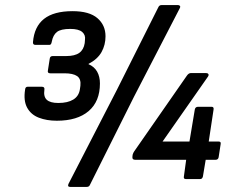

<svg xmlns="http://www.w3.org/2000/svg" viewBox="-20 -706 931 757"><path d="M204 -230Q164 -230 133 -242Q102 -254 87 -281.5Q72 -309 79 -353Q80 -364 89 -364H145Q157 -364 155 -352Q151 -325 164.5 -312.5Q178 -300 210 -300Q247 -300 269 -313.5Q291 -327 295 -354L297 -368Q300 -395 284 -406Q268 -417 234 -417H178Q166 -417 169 -429L176 -474Q177 -485 188 -485H241Q275 -485 292.5 -497.5Q310 -510 314 -536L315 -549Q318 -568 304 -580Q290 -592 257 -592Q220 -592 204.5 -580Q189 -568 184 -541Q182 -529 175 -529H120Q109 -529 110 -540Q115 -601 153.5 -631.5Q192 -662 266 -662Q332 -662 364 -634.5Q396 -607 396 -563Q396 -529 380.5 -501Q365 -473 329 -454V-453Q352 -443 363 -423.5Q374 -404 374 -377Q374 -306 329.5 -268Q285 -230 204 -230ZM257 31Q245 31 250 19L441 -352L605 -679Q609 -686 617 -686H682Q687 -686 689.5 -682.5Q692 -679 689 -674L508 -324L334 24Q331 31 321 31ZM713 0Q703 0 705 -10L714 -76H513Q501 -76 502 -87L503 -96Q504 -100 505.5 -103Q507 -106 509 -109L717 -408Q724 -418 733 -418H792Q799 -418 801.5 -414Q804 -410 800 -404L621 -148H727L748 -274Q750 -285 761 -285H814Q824 -285 822 -274L803 -148H842Q852 -148 850 -138L842 -86Q840 -76 830 -76H791L780 -10Q779 -6 776.5 -3Q774 0 769 0Z"/></svg>

Font: Sofia Sans Medium
Style: Italic
Weight: 500
Italic angle: -9°
Version: Version 4.101